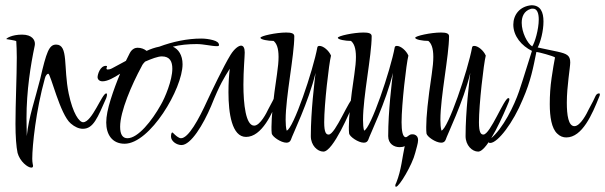

<svg xmlns="http://www.w3.org/2000/svg" viewBox="-20 -577 2307 732"><path d="M99 62C104 62 106 60 106 55C106 51 103 45 103 28C103 -22 117 -156 151 -278C154 -291 161 -296 164 -296C173 -296 209 -140 250 -106C265 -93 281 -86 296 -86C336 -86 352 -128 385 -203C387 -209 388 -213 388 -216C388 -219 387 -221 385 -221C369 -221 331 -111 297 -111C282 -111 258 -144 242 -220C221 -320 242 -407 194 -407C167 -407 157 -379 133 -275C113 -195 90 -133 82 -58V-67C82 -82 81 -101 81 -126C81 -231 97 -330 112 -401C113 -404 113 -408 113 -411C113 -423 104 -445 64 -445C25 -445 4 -431 4 -428C2 -428 39 -423 42 -420C43 -404 44 -382 44 -358C44 -287 39 -182 39 -105C39 -57 42 -17 47 6C56 39 86 62 99 62Z M455 -29C552 -29 676 -239 676 -332C676 -367 660 -390 639 -399C666 -406 697 -409 730 -409C757 -409 786 -401 807 -401C812 -401 815 -402 815 -405C815 -414 807 -420 792 -424C777 -428 762 -430 747 -430C694 -430 638 -418 587 -399C571 -396 554 -390 539 -383C530 -390 519 -395 504 -395C495 -395 483 -390 475 -375L460 -345C439 -334 421 -324 408 -317C401 -313 395 -312 391 -312C388 -312 386 -313 386 -316C386 -317 386 -319 387 -320C387 -321 388 -322 388 -323C388 -325 387 -326 384 -326C361 -326 352 -292 352 -283C352 -275 358 -267 371 -267C390 -267 415 -281 438 -296C425 -265 413 -233 402 -198C391 -163 385 -134 385 -110C385 -65 407 -29 455 -29ZM466 -50C447 -50 438 -65 438 -94C438 -152 482 -254 520 -324C523 -331 528 -337 533 -342C558 -353 582 -362 597 -362C628 -362 637 -342 637 -315C637 -271 609 -204 593 -177C559 -116 506 -50 466 -50Z M672 -24C708 -24 755 -102 785 -173C819 -258 835 -281 856 -315C853 -291 851 -260 851 -225C851 -145 864 -55 918 -55C978 -55 1019 -144 1043 -209C1044 -214 1045 -218 1045 -219C1045 -222 1044 -223 1042 -223C1037 -223 1032 -219 1029 -212C1026 -204 1017 -187 1003 -161C997 -148 972 -98 949 -98C917 -98 908 -180 908 -254C908 -309 913 -361 913 -377C913 -394 908 -403 899 -403C890 -403 874 -392 859 -368C833 -326 784 -223 771 -195C737 -120 698 -50 670 -50C661 -50 649 -61 641 -69C639 -71 638 -72 637 -72C634 -72 632 -66 632 -56C632 -39 653 -24 672 -24Z M1213 1C1250 1 1315 -152 1329 -187C1331 -192 1332 -196 1332 -198C1332 -201 1331 -203 1328 -203C1312 -203 1259 -64 1233 -64C1224 -64 1216 -70 1216 -111C1216 -178 1234 -334 1242 -365C1234 -384 1213 -402 1198 -402C1193 -402 1191 -400 1190 -397C1174 -309 1098 -85 1073 -79C1070 -90 1069 -104 1069 -120C1069 -209 1102 -365 1102 -439C1102 -450 1090 -453 1071 -453C1033 -453 973 -440 973 -433C973 -426 1002 -421 1023 -421C1034 -412 1042 -395 1042 -360C1042 -343 1040 -321 1036 -294C1021 -194 1015 -132 1015 -93C1015 -84 1015 -75 1016 -68C1018 -56 1051 -33 1072 -33C1081 -33 1086 -37 1089 -44C1094 -61 1157 -189 1183 -299C1179 -264 1165 -154 1165 -58C1165 -23 1190 1 1213 1Z M1490 135C1502 135 1552 51 1563 6C1567 -11 1574 -30 1574 -43C1574 -54 1569 -61 1560 -64C1556 -65 1554 -65 1551 -65C1539 -65 1534 -54 1527 -54C1515 -54 1511 -79 1511 -111C1511 -178 1529 -334 1537 -365C1529 -384 1508 -402 1493 -402C1488 -402 1486 -400 1485 -397C1469 -309 1393 -85 1368 -79C1365 -90 1364 -104 1364 -120C1364 -209 1397 -365 1397 -439C1397 -450 1385 -453 1366 -453C1328 -453 1268 -440 1268 -433C1268 -426 1297 -421 1318 -421C1329 -412 1337 -395 1337 -360C1337 -343 1335 -321 1331 -294C1316 -194 1310 -132 1310 -93C1310 -84 1310 -75 1311 -68C1313 -56 1346 -33 1367 -33C1376 -33 1381 -37 1384 -44C1389 -61 1452 -189 1478 -299C1474 -264 1460 -154 1460 -58C1460 -29 1482 -16 1503 -16C1511 -16 1518 -17 1523 -20C1514 20 1510 72 1491 119C1488 124 1487 128 1487 131C1487 134 1488 135 1490 135Z M1803 1C1840 1 1905 -152 1919 -187C1921 -192 1922 -196 1922 -198C1922 -201 1921 -203 1918 -203C1902 -203 1849 -64 1823 -64C1814 -64 1806 -70 1806 -111C1806 -178 1824 -334 1832 -365C1824 -384 1803 -402 1788 -402C1783 -402 1781 -400 1780 -397C1764 -309 1688 -85 1663 -79C1660 -90 1659 -104 1659 -120C1659 -209 1692 -365 1692 -439C1692 -450 1680 -453 1661 -453C1623 -453 1563 -440 1563 -433C1563 -426 1592 -421 1613 -421C1624 -412 1632 -395 1632 -360C1632 -343 1630 -321 1626 -294C1611 -194 1605 -132 1605 -93C1605 -84 1605 -75 1606 -68C1608 -56 1641 -33 1662 -33C1671 -33 1676 -37 1679 -44C1684 -61 1747 -189 1773 -299C1769 -264 1755 -154 1755 -58C1755 -23 1780 1 1803 1Z M1849 -32C1878 -32 1937 -110 1973 -198C2004 -269 2013 -320 2025 -379C2032 -379 2091 -363 2096 -358C2092 -339 2088 -313 2083 -280C2078 -246 2076 -213 2076 -180C2076 -131 2083 -88 2104 -68C2115 -57 2127 -53 2139 -53C2200 -53 2238 -142 2264 -207C2266 -211 2267 -214 2267 -217C2267 -220 2266 -221 2264 -221C2258 -221 2253 -217 2250 -210C2247 -202 2238 -185 2224 -159C2218 -146 2193 -96 2170 -96C2147 -96 2141 -138 2141 -186C2141 -248 2154 -320 2154 -339C2154 -366 2141 -372 2106 -380L2030 -396C2041 -417 2052 -459 2052 -495C2052 -531 2041 -557 2006 -557C1961 -553 1937 -520 1937 -483C1937 -439 1969 -402 2008 -383C1998 -353 1976 -279 1959 -229C1941 -176 1898 -86 1849 -47C1845 -42 1843 -39 1843 -36C1843 -33 1845 -32 1849 -32ZM2009 -400C1990 -412 1969 -454 1969 -490C1969 -514 1978 -535 2003 -543C2005 -544 2008 -544 2012 -544C2028 -544 2034 -526 2034 -503C2034 -465 2019 -414 2009 -400Z"/></svg>

Font: Comforter
Style: Regular
Weight: 400
Designer: Robert E. Leuschke
Foundry: Robert E. Leuschke
Version: Version 1.013; ttfautohint (v1.8.3)